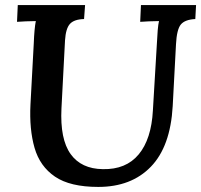

<svg xmlns="http://www.w3.org/2000/svg" viewBox="-20 -720 792 756"><path d="M752 -700 749 -645Q708 -643 692 -623.5Q676 -604 673 -546L660 -302Q651 -143 574 -63.5Q497 16 367 16Q256 16 196.5 -24.5Q137 -65 116 -138Q95 -211 100 -309L113 -550Q114 -577 116 -599.5Q118 -622 121 -637Q104 -637 82 -636Q60 -635 47 -634L50 -700H315L311 -645Q272 -644 255.5 -626Q239 -608 236 -561L222 -293Q216 -172 258 -113.5Q300 -55 385 -54Q476 -52 526 -112Q576 -172 582 -285L598 -553Q599 -578 601 -601Q603 -624 606 -637Q589 -637 567 -636Q545 -635 532 -634L535 -700Z"/></svg>

Font: Lora SemiBold
Style: Italic
Weight: 600
Italic angle: -3°
Designer: Olga Karpushina, Alexei Vanyashin (Cyrillic)
Foundry: Cyreal
Version: Version 3.011; ttfautohint (v1.8.4.7-5d5b)